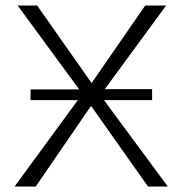

<svg xmlns="http://www.w3.org/2000/svg" viewBox="-20 -678 669 698"><path d="M518 0 311 -293 110 0H33L263 -314H91V-353H268L44 -658H115L313 -376L508 -658H584L361 -354H533V-314H358L590 0Z"/></svg>

Font: Isabella Sans
Style: Regular
Weight: 400
Designer: Original fonts by Christian Thalmann (Catharsis Fonts), Modifications by Cristiano Sobral
Version: Version 0.002;July 12, 2020;FontCreator 13.0.0.2655 64-bit; 